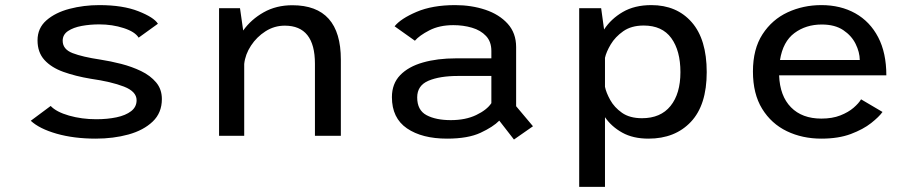

<svg xmlns="http://www.w3.org/2000/svg" viewBox="-20 -532 3590 752"><path d="M355 11Q270 11 202.2 -8.2Q134.5 -27.5 100.5 -59L178.5 -117Q200.5 -93.5 250.5 -79.2Q300.5 -65 357 -65Q400.5 -65 436.2 -72.5Q472 -80 493.5 -96.5Q515 -113 515 -139.5Q515 -173.5 465.5 -192.8Q416 -212 335.5 -223.5Q275.5 -233.5 228.2 -250.5Q181 -267.5 154 -297.2Q127 -327 127 -374Q127 -422 162 -452.5Q197 -483 252.5 -497.5Q308 -512 369 -512Q461 -512 522 -488Q583 -464 598.5 -439L523 -384.5Q509 -407.5 464.5 -422Q420 -436.5 368.5 -436.5Q333 -436.5 300.2 -430.5Q267.5 -424.5 246.5 -410.5Q225.5 -396.5 225.5 -372.5Q225.5 -339 264.2 -324Q303 -309 373.5 -298.5Q412.5 -292.5 454.5 -281.8Q496.5 -271 532.8 -253.5Q569 -236 591.5 -209.2Q614 -182.5 614 -144Q614 -90 578 -55.8Q542 -21.5 483 -5.2Q424 11 355 11Z M838 0V-500H920L932.5 -412.5Q963.5 -456 1012.8 -483.8Q1062 -511.5 1125 -511.5Q1315 -511.5 1315 -298.5V0H1213.5V-282.5Q1213.5 -431.5 1095.5 -431.5Q1054.5 -431.5 1020 -409.5Q985.5 -387.5 963 -353.2Q940.5 -319 936.5 -281.5V0Z M1993 14.5 1935.5 -59.5Q1911.5 -35 1862.2 -12Q1813 11 1731 11Q1633 11 1574 -29.2Q1515 -69.5 1515 -151.5Q1515 -204 1547.2 -237.5Q1579.5 -271 1636.2 -287.2Q1693 -303.5 1766.5 -303.5H1904.5V-332.5Q1904.5 -369 1883.5 -391.2Q1862.5 -413.5 1828.5 -423.5Q1794.5 -433.5 1755.5 -433.5Q1701 -433.5 1661.8 -413.2Q1622.5 -393 1605 -372.5L1525.5 -429Q1549.5 -459 1611.5 -485.5Q1673.5 -512 1762.5 -512Q1826.5 -512 1881 -493.8Q1935.5 -475.5 1968.5 -439Q2001.5 -402.5 2001.5 -347.5V-116L2067.5 -37.5ZM1745.5 -61.5Q1803.5 -61.5 1845.2 -81.5Q1887 -101.5 1904.5 -128V-234.5H1774Q1702.5 -234.5 1658.2 -215.8Q1614 -197 1614 -150.5Q1614 -100.5 1650.5 -81Q1687 -61.5 1745.5 -61.5Z M2248.5 -500H2334.5L2346 -416.5Q2373 -458 2419.2 -485Q2465.5 -512 2531 -512Q2630.5 -512 2689.2 -445Q2748 -378 2748 -249.5Q2748 -120.5 2686 -54.8Q2624 11 2520 11Q2459.5 11 2417.2 -12.5Q2375 -36 2349.5 -73V200H2248.5ZM2501 -432Q2453 -432 2421.2 -409.8Q2389.5 -387.5 2372 -358Q2354.5 -328.5 2349.5 -305.5V-192Q2354 -169.5 2370 -140.5Q2386 -111.5 2416.2 -90.2Q2446.5 -69 2494.5 -69Q2567.5 -69 2606.2 -117Q2645 -165 2645 -249.5Q2645 -333.5 2609.2 -382.8Q2573.5 -432 2501 -432Z M3436.5 -93.5Q3423 -74.5 3392 -50Q3361 -25.5 3312.5 -7.2Q3264 11 3197 11Q3122.5 11 3061.8 -18.2Q3001 -47.5 2965 -106Q2929 -164.5 2929 -252Q2929 -340 2966.5 -397.8Q3004 -455.5 3065 -483.8Q3126 -512 3197 -512Q3272.5 -512 3330 -479.8Q3387.5 -447.5 3419.5 -386.2Q3451.5 -325 3451.5 -237H3031.5Q3034.5 -156 3078 -111.8Q3121.5 -67.5 3197 -67.5Q3240 -67.5 3271.5 -80Q3303 -92.5 3323.2 -110Q3343.5 -127.5 3352.5 -143ZM3198.5 -436Q3136.5 -436 3091.5 -402.5Q3046.5 -369 3035 -297H3347.5Q3347 -328 3331.2 -360Q3315.5 -392 3282.8 -414Q3250 -436 3198.5 -436Z"/></svg>

Font: League Mono
Style: Regular
Weight: 400
Width: 6
Designer: Tyler Finck
Foundry: The League of Moveable Type / Tyler Finck
Version: Version 2.300;RELEASE